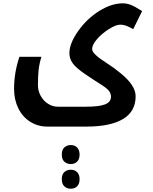

<svg xmlns="http://www.w3.org/2000/svg" viewBox="-20 -524 923 1159"><path d="M266.1 240.2Q209 240.2 162.6 211.2Q116.2 182.1 90.6 129.9Q64.9 77.6 64.9 12.2Q64.9 -85.4 97.2 -181.2H230Q217.3 -139.6 213.1 -102.5Q209 -65.4 209 -9.8Q209 24.4 225.8 54.9Q242.7 85.4 270.5 102.8Q298.3 120.1 328.1 120.1H501Q578.6 120.1 614.3 106Q649.9 91.8 649.9 60.1Q649.9 39.6 636.5 23.2Q623 6.8 591.3 -12.7Q549.3 -39.1 494.9 -75.9Q440.4 -112.8 419.7 -141.1Q398.9 -169.4 398.9 -203.1Q398.9 -261.7 451.9 -336.7Q504.9 -411.6 579.1 -457.8Q653.3 -503.9 721.2 -503.9Q744.6 -503.9 768.8 -494.9Q793 -485.8 837.9 -457L784.2 -348.1Q764.2 -359.4 745.1 -367.2Q726.1 -375 705.1 -375Q678.7 -375 635.5 -347.2Q592.3 -319.3 564.2 -286.1Q536.1 -252.9 536.1 -228Q536.1 -212.4 558.8 -191.2Q581.5 -169.9 625 -142.6Q665.5 -117.2 710.4 -80.1Q755.4 -43 777.1 -9Q798.8 24.9 798.8 57.1Q798.8 148.9 722.4 194.6Q646 240.2 502 240.2ZM407.2 615.2Q384.8 615.2 368.9 601.3Q353 587.4 353 557.6Q353 527.8 368.9 514.2Q384.8 500.5 407.2 500.5Q431.2 500.5 445.8 515.4Q460.4 530.3 460.4 557.6Q460.4 585 446 600.1Q431.6 615.2 407.2 615.2ZM407.2 466.3Q384.8 466.3 368.9 452.4Q353 438.5 353 409.2Q353 379.4 368.9 365.5Q384.8 351.6 407.2 351.6Q431.6 351.6 446 366.9Q460.4 382.3 460.4 409.2Q460.4 436 446 451.2Q431.6 466.3 407.2 466.3Z"/></svg>

Font: Noto Sans Kufi Arabic
Style: Bold
Weight: 700
Designer: Monotype Design team
Foundry: Monotype Imaging Inc.
Version: Version 1.02